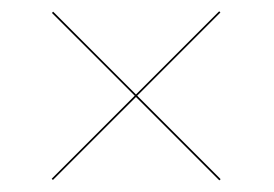

<svg xmlns="http://www.w3.org/2000/svg" viewBox="-20 -551 473 332"><path d="M359.3 -239.1 215.1 -383.3 71.5 -239.8 69.4 -241.9 213 -385.5 69.8 -528.6 71.9 -530.8 215.1 -387.6 359 -531.5 361.1 -529.4 217.2 -385.5 361.5 -241.2Z"/></svg>

Font: Bodoni* 72pt Medium
Style: Regular
Weight: 500
Version: Version 2.3